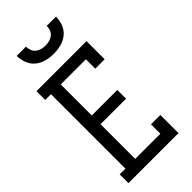

<svg xmlns="http://www.w3.org/2000/svg" viewBox="-293 -1020 1085 1085"><g transform="rotate(-45 250.0 -477.5)"><path d="M31 0V-70H77V-665H31V-735H431V-590H356V-665H155V-417H359V-347H155V-70H356V-145H431V0ZM250 -815Q220 -815 190.5 -822.5Q161 -830 138 -849Q115 -868 104 -896.5Q93 -925 93 -955H167Q167 -939 172.5 -924Q178 -909 190.5 -899Q203 -889 218.5 -885Q234 -881 250 -881Q266 -881 281.5 -885Q297 -889 309.5 -899Q322 -909 327.5 -924Q333 -939 333 -955H407Q407 -925 396 -896.5Q385 -868 362 -849Q339 -830 309.5 -822.5Q280 -815 250 -815Z"/></g></svg>

Font: Iosevka Curly Slab
Style: Regular
Weight: 400
Monospace: yes
Designer: Belleve Invis
Foundry: Belleve Invis
Version: Version 22.1.2; ttfautohint (v1.8.4)